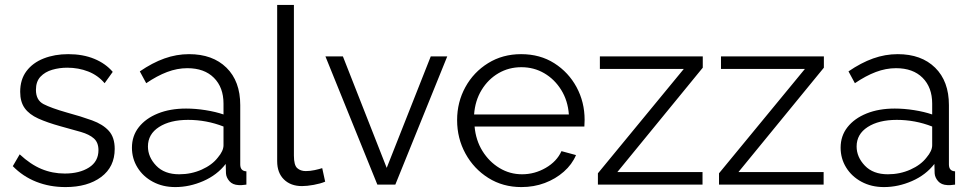

<svg xmlns="http://www.w3.org/2000/svg" viewBox="-20 -750 3947 780"><path d="M246 10Q182 10 127.5 -11.5Q73 -33 32 -75L60 -123Q104 -82 148.5 -63.5Q193 -45 243 -45Q303 -45 341.5 -69.5Q380 -94 380 -140Q380 -171 361.5 -187.5Q343 -204 308.5 -214Q274 -224 226 -237Q172 -252 135.5 -268.5Q99 -285 80.5 -310.5Q62 -336 62 -377Q62 -427 87.5 -461Q113 -495 157.5 -512.5Q202 -530 257 -530Q317 -530 363 -511Q409 -492 438 -458L405 -412Q378 -444 338.5 -459.5Q299 -475 253 -475Q221 -475 192 -466.5Q163 -458 144.5 -438.5Q126 -419 126 -385Q126 -343 157 -327Q188 -311 251 -293Q310 -277 354 -261Q398 -245 422 -218.5Q446 -192 446 -145Q446 -72 391 -31Q336 10 246 10Z M516 -150Q516 -198 544 -233.5Q572 -269 621.5 -289Q671 -309 736 -309Q774 -309 815 -302.5Q856 -296 888 -285V-329Q888 -395 849 -434Q810 -473 741 -473Q700 -473 659 -457.5Q618 -442 574 -412L548 -460Q599 -495 648 -512.5Q697 -530 748 -530Q844 -530 900 -475Q956 -420 956 -323V-82Q956 -55 981 -54V0Q959 3 950 2Q925 1 912 -14Q899 -29 898 -46L897 -84Q862 -39 806 -14.5Q750 10 692 10Q641 10 601 -11.5Q561 -33 538.5 -69.5Q516 -106 516 -150ZM865 -110Q888 -137 888 -160V-236Q819 -263 744 -263Q671 -263 626 -234Q581 -205 581 -155Q581 -112 614.5 -77Q648 -42 708 -42Q757 -42 799.5 -61Q842 -80 865 -110Z M1106 -730H1174V-118Q1174 -79 1187.5 -67Q1201 -55 1222 -55Q1240 -55 1258.5 -59Q1277 -63 1289 -67L1301 -12Q1282 -4 1254.5 1Q1227 6 1207 6Q1161 6 1133.5 -21Q1106 -48 1106 -95Z M1513 0 1302 -521H1373L1551 -68L1730 -521H1797L1586 0Z M2098 10Q2023 10 1964 -27Q1905 -64 1871 -126Q1837 -188 1837 -262Q1837 -335 1870.5 -396Q1904 -457 1963 -493.5Q2022 -530 2097 -530Q2174 -530 2232 -493Q2290 -456 2322.5 -395.5Q2355 -335 2355 -263Q2355 -247 2354 -236H1908Q1913 -180 1940 -136.5Q1967 -93 2009 -67.5Q2051 -42 2101 -42Q2152 -42 2197 -68Q2242 -94 2261 -136L2320 -120Q2304 -82 2270.5 -52.5Q2237 -23 2193 -6.5Q2149 10 2098 10ZM1906 -285H2291Q2287 -341 2260 -384.5Q2233 -428 2191 -452.5Q2149 -477 2098 -477Q2047 -477 2005 -452.5Q1963 -428 1936.5 -384.5Q1910 -341 1906 -285Z M2409 -46 2758 -470H2417V-521H2835V-475L2488 -51H2834V0H2409Z M2901 -46 3250 -470H2909V-521H3327V-475L2980 -51H3326V0H2901Z M3395 -150Q3395 -198 3423 -233.5Q3451 -269 3500.5 -289Q3550 -309 3615 -309Q3653 -309 3694 -302.5Q3735 -296 3767 -285V-329Q3767 -395 3728 -434Q3689 -473 3620 -473Q3579 -473 3538 -457.5Q3497 -442 3453 -412L3427 -460Q3478 -495 3527 -512.5Q3576 -530 3627 -530Q3723 -530 3779 -475Q3835 -420 3835 -323V-82Q3835 -55 3860 -54V0Q3838 3 3829 2Q3804 1 3791 -14Q3778 -29 3777 -46L3776 -84Q3741 -39 3685 -14.5Q3629 10 3571 10Q3520 10 3480 -11.5Q3440 -33 3417.5 -69.5Q3395 -106 3395 -150ZM3744 -110Q3767 -137 3767 -160V-236Q3698 -263 3623 -263Q3550 -263 3505 -234Q3460 -205 3460 -155Q3460 -112 3493.5 -77Q3527 -42 3587 -42Q3636 -42 3678.5 -61Q3721 -80 3744 -110Z"/></svg>

Font: Raleway
Style: Regular
Weight: 400
Designer: Matt McInerney, Pablo Impallari, Rodrigo Fuenzalida
Foundry: Matt McInerney, Pablo Impallari, Rodrigo Fuenzalida
Version: Version 4.101;RELEASE